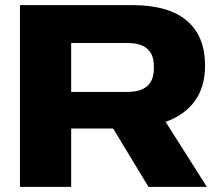

<svg xmlns="http://www.w3.org/2000/svg" viewBox="-20 -730 853 750"><path d="M58 0V-710H496Q638 -710 709.5 -649.5Q781 -589 781 -474Q781 -391 741.5 -336Q702 -281 627 -254L788 0H560L422 -228H258V0ZM478 -562H258V-371H478Q581 -371 581 -462V-472Q581 -562 478 -562Z"/></svg>

Font: Special Gothic Extended Bold
Style: Regular
Weight: 700
Width: 7
Designer: Alistair McCready
Foundry: Monolith
Version: Version 1.000; ttfautohint (v1.8.4.7-5d5b)